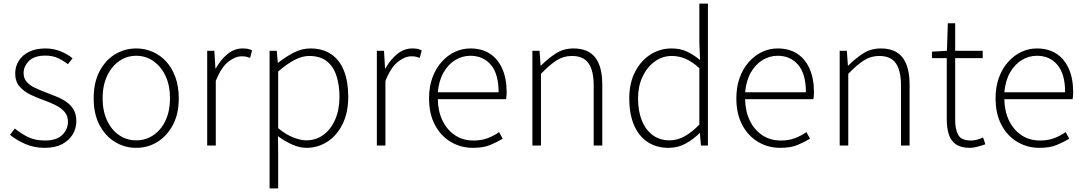

<svg xmlns="http://www.w3.org/2000/svg" viewBox="-20 -814 6065 1074"><path d="M230 13Q171 13 121.5 -8.5Q72 -30 36 -60L63 -95Q97 -67 136.5 -47.5Q176 -28 232 -28Q296 -28 328 -59Q360 -90 360 -133Q360 -167 340.5 -189Q321 -211 290.5 -226Q260 -241 229 -252Q190 -266 152.5 -283.5Q115 -301 90 -329.5Q65 -358 65 -403Q65 -441 84.5 -473Q104 -505 142 -524Q180 -543 235 -543Q278 -543 317.5 -527.5Q357 -512 386 -488L360 -455Q334 -475 304 -489Q274 -503 234 -503Q172 -503 142 -473Q112 -443 112 -405Q112 -376 129.5 -356Q147 -336 175 -323Q203 -310 234 -298Q266 -286 296.5 -273.5Q327 -261 352 -243.5Q377 -226 392 -200.5Q407 -175 407 -136Q407 -96 386.5 -62Q366 -28 327 -7.5Q288 13 230 13Z M742 13Q678 13 624 -19.5Q570 -52 537 -114Q504 -176 504 -264Q504 -353 537 -415.5Q570 -478 624 -510.5Q678 -543 742 -543Q790 -543 833 -524.5Q876 -506 909 -470.5Q942 -435 961 -382.5Q980 -330 980 -264Q980 -176 946.5 -114Q913 -52 859.5 -19.5Q806 13 742 13ZM742 -29Q796 -29 839 -58.5Q882 -88 906.5 -141Q931 -194 931 -264Q931 -335 906.5 -388Q882 -441 839 -471.5Q796 -502 742 -502Q688 -502 645.5 -471.5Q603 -441 578.5 -388Q554 -335 554 -264Q554 -194 578.5 -141Q603 -88 645.5 -58.5Q688 -29 742 -29Z M1139 0V-530H1179L1185 -431H1187Q1214 -480 1252.5 -511.5Q1291 -543 1337 -543Q1352 -543 1364.5 -541Q1377 -539 1390 -532L1379 -490Q1366 -495 1356.5 -497Q1347 -499 1331 -499Q1296 -499 1256.5 -468Q1217 -437 1187 -361V0Z M1488 240V-530H1528L1534 -463H1536Q1575 -494 1621 -518.5Q1667 -543 1716 -543Q1787 -543 1834.5 -509.5Q1882 -476 1905 -415.5Q1928 -355 1928 -273Q1928 -183 1895.5 -118.5Q1863 -54 1810 -20.5Q1757 13 1694 13Q1657 13 1616.5 -4.5Q1576 -22 1535 -52L1536 46V240ZM1693 -29Q1747 -29 1789 -59.5Q1831 -90 1855 -145.5Q1879 -201 1879 -273Q1879 -338 1862 -390Q1845 -442 1808 -471.5Q1771 -501 1709 -501Q1670 -501 1627 -478.5Q1584 -456 1536 -414V-97Q1581 -60 1622 -44.5Q1663 -29 1693 -29Z M2088 0V-530H2128L2134 -431H2136Q2163 -480 2201.5 -511.5Q2240 -543 2286 -543Q2301 -543 2313.5 -541Q2326 -539 2339 -532L2328 -490Q2315 -495 2305.5 -497Q2296 -499 2280 -499Q2245 -499 2205.5 -468Q2166 -437 2136 -361V0Z M2625 13Q2558 13 2502 -20Q2446 -53 2413 -115Q2380 -177 2380 -264Q2380 -329 2399 -380.5Q2418 -432 2451 -468.5Q2484 -505 2525 -524Q2566 -543 2611 -543Q2674 -543 2719 -514.5Q2764 -486 2789 -431Q2814 -376 2814 -298Q2814 -289 2813.5 -279.5Q2813 -270 2811 -259H2429Q2430 -192 2455 -140Q2480 -88 2524.5 -58Q2569 -28 2629 -28Q2673 -28 2707.5 -41Q2742 -54 2772 -75L2792 -38Q2760 -19 2722 -3Q2684 13 2625 13ZM2429 -298H2769Q2769 -400 2726 -451Q2683 -502 2611 -502Q2566 -502 2526.5 -478Q2487 -454 2461 -408.5Q2435 -363 2429 -298Z M2958 0V-530H2998L3004 -447H3006Q3047 -488 3090 -515.5Q3133 -543 3188 -543Q3270 -543 3309.5 -492.5Q3349 -442 3349 -340V0H3301V-334Q3301 -418 3272.5 -459.5Q3244 -501 3179 -501Q3132 -501 3093 -476Q3054 -451 3006 -401V0Z M3719 13Q3653 13 3603.5 -19Q3554 -51 3527 -113Q3500 -175 3500 -264Q3500 -349 3532.5 -412Q3565 -475 3618.5 -509Q3672 -543 3736 -543Q3784 -543 3820.5 -526.5Q3857 -510 3896 -478L3892 -576V-794H3940V0H3901L3895 -69H3893Q3860 -36 3816.5 -11.5Q3773 13 3719 13ZM3725 -29Q3770 -29 3810.5 -52Q3851 -75 3892 -117V-433Q3851 -470 3814 -485.5Q3777 -501 3737 -501Q3685 -501 3642 -469.5Q3599 -438 3574 -384.5Q3549 -331 3549 -264Q3549 -193 3570 -140.5Q3591 -88 3630.5 -58.5Q3670 -29 3725 -29Z M4344 13Q4277 13 4221 -20Q4165 -53 4132 -115Q4099 -177 4099 -264Q4099 -329 4118 -380.5Q4137 -432 4170 -468.5Q4203 -505 4244 -524Q4285 -543 4330 -543Q4393 -543 4438 -514.5Q4483 -486 4508 -431Q4533 -376 4533 -298Q4533 -289 4532.5 -279.5Q4532 -270 4530 -259H4148Q4149 -192 4174 -140Q4199 -88 4243.5 -58Q4288 -28 4348 -28Q4392 -28 4426.5 -41Q4461 -54 4491 -75L4511 -38Q4479 -19 4441 -3Q4403 13 4344 13ZM4148 -298H4488Q4488 -400 4445 -451Q4402 -502 4330 -502Q4285 -502 4245.5 -478Q4206 -454 4180 -408.5Q4154 -363 4148 -298Z M4677 0V-530H4717L4723 -447H4725Q4766 -488 4809 -515.5Q4852 -543 4907 -543Q4989 -543 5028.5 -492.5Q5068 -442 5068 -340V0H5020V-334Q5020 -418 4991.5 -459.5Q4963 -501 4898 -501Q4851 -501 4812 -476Q4773 -451 4725 -401V0Z M5406 13Q5356 13 5327.5 -6.5Q5299 -26 5287.5 -62Q5276 -98 5276 -146V-489H5193V-525L5277 -530L5282 -684H5323V-530H5477V-489H5323V-141Q5323 -91 5340 -59.5Q5357 -28 5413 -28Q5428 -28 5446.5 -33Q5465 -38 5479 -45L5492 -7Q5469 1 5446 7Q5423 13 5406 13Z M5794 13Q5727 13 5671 -20Q5615 -53 5582 -115Q5549 -177 5549 -264Q5549 -329 5568 -380.5Q5587 -432 5620 -468.5Q5653 -505 5694 -524Q5735 -543 5780 -543Q5843 -543 5888 -514.5Q5933 -486 5958 -431Q5983 -376 5983 -298Q5983 -289 5982.5 -279.5Q5982 -270 5980 -259H5598Q5599 -192 5624 -140Q5649 -88 5693.5 -58Q5738 -28 5798 -28Q5842 -28 5876.5 -41Q5911 -54 5941 -75L5961 -38Q5929 -19 5891 -3Q5853 13 5794 13ZM5598 -298H5938Q5938 -400 5895 -451Q5852 -502 5780 -502Q5735 -502 5695.5 -478Q5656 -454 5630 -408.5Q5604 -363 5598 -298Z"/></svg>

Font: Noto Sans KR ExtraLight
Style: Regular
Weight: 250
Designer: Ryoko NISHIZUKA  (kana, bopomofo & ideographs); Paul D. Hunt (Latin, Greek & Cyrillic); Sandoll Communications , Soo-you
Foundry: Adobe
Version: Version 2.004-H2;hotconv 1.0.118;makeotfexe 2.5.65603